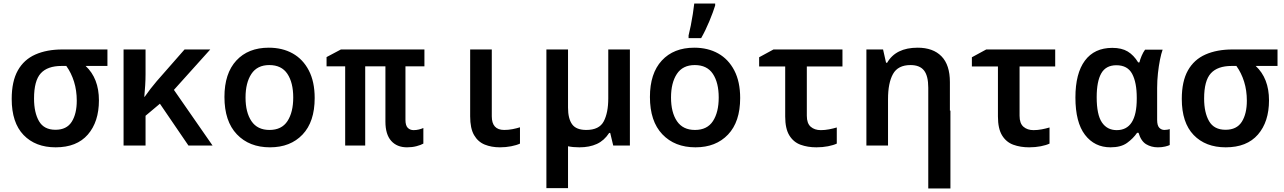

<svg xmlns="http://www.w3.org/2000/svg" viewBox="-20 -821 7240 1083"><path d="M294 10Q180 10 113 -59.5Q46 -129 46 -263Q46 -362 80.5 -423.5Q115 -485 179.5 -513.5Q244 -542 332 -542H586V-449H463Q538 -379 538 -255Q538 -134 475.5 -62Q413 10 294 10ZM293 -89Q356 -89 384.5 -134Q413 -179 413 -253Q413 -311 397.5 -360.5Q382 -410 354 -449H327Q248 -449 210 -407.5Q172 -366 172 -265Q172 -186 200 -137.5Q228 -89 293 -89Z M677 0V-542H801V-403Q801 -372 799 -340Q797 -308 794 -275H796Q828 -321 864 -363L1021 -542H1166L961 -314L1179 0H1043L882 -236L801 -168V0Z M1503 10Q1386 10 1316 -63.5Q1246 -137 1246 -274Q1246 -407 1313 -479.5Q1380 -552 1496 -552Q1573 -552 1631 -519.5Q1689 -487 1722 -423.5Q1755 -360 1755 -268Q1755 -134 1686.5 -62Q1618 10 1503 10ZM1500 -88Q1569 -88 1601.5 -138Q1634 -188 1634 -271Q1634 -355 1601 -404.5Q1568 -454 1499 -454Q1431 -454 1398 -404Q1365 -354 1365 -271Q1365 -187 1398.5 -137.5Q1432 -88 1500 -88Z M2276 10Q2219 10 2186.5 -26.5Q2154 -63 2154 -135V-447H2040V0H1927V-447H1822V-499L1903 -542H2374V-447H2267V-145Q2267 -113 2280 -100Q2293 -87 2313 -87Q2328 -87 2342.5 -90.5Q2357 -94 2368 -99V-11Q2354 -3 2329.5 3.5Q2305 10 2276 10Z M2800 10Q2752 10 2714 -5.5Q2676 -21 2654 -59Q2632 -97 2632 -165V-542H2754V-165Q2754 -88 2824 -88Q2848 -88 2871 -92.5Q2894 -97 2913 -103V-11Q2894 -2 2863.5 4Q2833 10 2800 10Z M3062 240V-542H3184V-214Q3184 -152 3207 -120Q3230 -88 3287 -88Q3360 -88 3385.5 -136.5Q3411 -185 3411 -266V-542H3533V0H3439L3422 -71H3416Q3388 -28 3346.5 -9Q3305 10 3248 10Q3212 10 3184 4V240Z M3903 10Q3786 10 3716 -63.5Q3646 -137 3646 -274Q3646 -407 3713 -479.5Q3780 -552 3896 -552Q3973 -552 4031 -519.5Q4089 -487 4122 -423.5Q4155 -360 4155 -268Q4155 -134 4086.5 -62Q4018 10 3903 10ZM3900 -88Q3969 -88 4001.5 -138Q4034 -188 4034 -271Q4034 -355 4001 -404.5Q3968 -454 3899 -454Q3831 -454 3798 -404Q3765 -354 3765 -271Q3765 -187 3798.5 -137.5Q3832 -88 3900 -88ZM3864 -621Q3870 -645 3876.5 -677Q3883 -709 3888 -742Q3893 -775 3896 -801H4014V-790Q4003 -754 3981.5 -702Q3960 -650 3935 -606H3864Z M4585 10Q4536 10 4496 -4.5Q4456 -19 4432.5 -57Q4409 -95 4409 -164V-446H4262V-498L4343 -542H4732V-446H4531V-168Q4531 -125 4553 -106Q4575 -87 4610 -87Q4633 -87 4656.5 -91.5Q4680 -96 4700 -102V-11Q4681 -2 4650.5 4Q4620 10 4585 10Z M4867 0V-542H4961L4978 -467H4984Q5033 -552 5156 -552Q5243 -552 5290.5 -503.5Q5338 -455 5338 -358V-197H5341V242H5216V0V-326Q5216 -393 5192 -423.5Q5168 -454 5116 -454Q5045 -454 5017 -403.5Q4989 -353 4989 -262V0Z M5785 10Q5736 10 5696 -4.5Q5656 -19 5632.5 -57Q5609 -95 5609 -164V-446H5462V-498L5543 -542H5932V-446H5731V-168Q5731 -125 5753 -106Q5775 -87 5810 -87Q5833 -87 5856.5 -91.5Q5880 -96 5900 -102V-11Q5881 -2 5850.5 4Q5820 10 5785 10Z M6244 10Q6154 10 6100 -60.5Q6046 -131 6046 -271Q6046 -407 6099.5 -479Q6153 -551 6254 -551Q6307 -551 6341 -530.5Q6375 -510 6400 -469H6407Q6411 -486 6419.5 -506Q6428 -526 6439 -541H6538Q6530 -519 6523 -484Q6516 -449 6511.5 -407.5Q6507 -366 6507 -325V-145Q6507 -113 6519 -100.5Q6531 -88 6548 -88Q6555 -88 6564.5 -89.5Q6574 -91 6578 -93V-3Q6571 1 6552.5 5.5Q6534 10 6511 10Q6474 10 6445 -7.5Q6416 -25 6402 -72H6394Q6372 -40 6337.5 -15Q6303 10 6244 10ZM6279 -87Q6392 -87 6392 -264V-270Q6392 -356 6366 -404.5Q6340 -453 6277 -453Q6218 -453 6192 -407.5Q6166 -362 6166 -273Q6166 -174 6195.5 -130.5Q6225 -87 6279 -87Z M6894 10Q6780 10 6713 -59.5Q6646 -129 6646 -263Q6646 -362 6680.5 -423.5Q6715 -485 6779.5 -513.5Q6844 -542 6932 -542H7186V-449H7063Q7138 -379 7138 -255Q7138 -134 7075.5 -62Q7013 10 6894 10ZM6893 -89Q6956 -89 6984.5 -134Q7013 -179 7013 -253Q7013 -311 6997.5 -360.5Q6982 -410 6954 -449H6927Q6848 -449 6810 -407.5Q6772 -366 6772 -265Q6772 -186 6800 -137.5Q6828 -89 6893 -89Z"/></svg>

Font: Noto Sans Mono SemiBold
Style: Regular
Weight: 600
Designer: Monotype Design Team
Foundry: Monotype Imaging Inc.
Version: Version 2.014; ttfautohint (v1.8.4.7-5d5b)